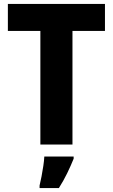

<svg xmlns="http://www.w3.org/2000/svg" viewBox="-20 -734 573 975"><path d="M348 0H185V-577H20V-714H513V-577H348ZM354 72Q339 109 321 146Q303 183 279 221H181V208Q186 188 191 161.5Q196 135 200 108.5Q204 82 205 61H354Z"/></svg>

Font: Noto Sans Malayalam SemiCondensed ExtraBold
Style: Regular
Weight: 800
Width: 4
Designer: Jelle Bosma - Monotype Design Team
Foundry: Monotype Imaging Inc.
Version: Version 2.104; ttfautohint (v1.8.4.7-5d5b)